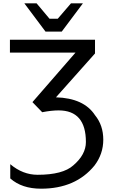

<svg xmlns="http://www.w3.org/2000/svg" viewBox="-20 -970 684 1160"><path d="M279 -857 201 -950H127L255 -779H353L481 -950H409L329 -857ZM334 -303Q499 -303 499 -112Q499 -36 423 29Q360 86 207 86Q118 86 42 22V108Q112 170 228 170Q437 170 551 30Q604 -40 604 -126Q604 -213 554 -274Q487 -377 318 -382L554 -647V-730H40V-652H436L176 -353L235 -292Q291 -303 334 -303Z"/></svg>

Font: Sawarabi Gothic
Style: Regular
Weight: 400
Designer: mshio (mshio@users.sourceforge.jp)
Version: Version 20141215